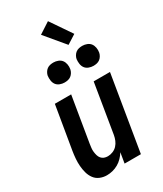

<svg xmlns="http://www.w3.org/2000/svg" viewBox="-238 -1057 977 1152"><g transform="rotate(-30 250.0 -481.0)"><path d="M146 8Q121 8 98.5 -1.5Q76 -11 62 -30Q48 -49 41.5 -72.5Q35 -96 33 -121Q31 -146 33 -171.5Q35 -197 39 -222L89 -520H202L150 -207Q148 -193 146.5 -180Q145 -167 146.5 -154Q148 -141 151.5 -128.5Q155 -116 163 -106.5Q171 -97 182.5 -92.5Q194 -88 208 -88Q225 -88 242.5 -95Q260 -102 272.5 -115.5Q285 -129 292 -146Q299 -163 302 -180L358 -520H471L385 0H272L284 -72Q273 -54 258 -38.5Q243 -23 224.5 -12.5Q206 -2 186 3Q166 8 146 8ZM404 -601Q388 -601 372.5 -607Q357 -613 348 -625Q339 -637 336.5 -653.5Q334 -670 336 -687Q338 -698 344.5 -709Q351 -720 360.5 -727Q370 -734 381.5 -736.5Q393 -739 405 -739Q421 -739 436.5 -733Q452 -727 461 -715Q470 -703 473 -686.5Q476 -670 473 -653Q471 -642 464.5 -631Q458 -620 448.5 -613Q439 -606 427.5 -603.5Q416 -601 404 -601ZM204 -601Q188 -601 172.5 -607Q157 -613 148 -625Q139 -637 136.5 -653.5Q134 -670 136 -687Q138 -698 144.5 -709Q151 -720 160.5 -727Q170 -734 181.5 -736.5Q193 -739 205 -739Q221 -739 236.5 -733Q252 -727 261 -715Q270 -703 273 -686.5Q276 -670 273 -653Q271 -642 264.5 -631Q258 -620 248.5 -613Q239 -606 227.5 -603.5Q216 -601 204 -601ZM337 -785 224 -920 301 -970 400 -825Z"/></g></svg>

Font: Iosevka SS18
Style: Bold Italic
Weight: 700
Italic angle: -9°
Monospace: yes
Designer: Belleve Invis
Foundry: Belleve Invis
Version: Version 25.1.1; ttfautohint (v1.8.4)